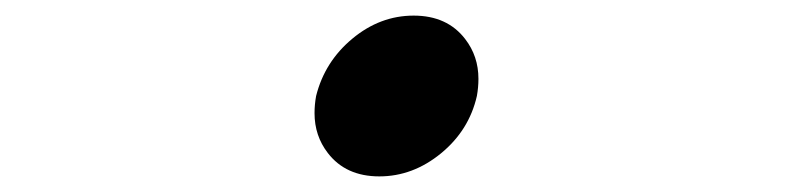

<svg xmlns="http://www.w3.org/2000/svg" viewBox="-20 -503 1040 246"><path d="M466 -277Q423 -277 400 -307Q383 -329 383 -358Q383 -369 385 -380Q396 -424 431.5 -453.5Q467 -483 510 -483Q553 -483 576 -453Q593 -431 593 -402Q593 -391 591 -380Q581 -336 545 -306.5Q509 -277 466 -277Z"/></svg>

Font: l_WÎeÑOS 300W
Style: Regular
Weight: 300
Designer: R?O
Version: Version 2.00 June 21, 2023